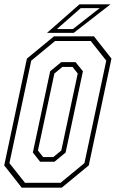

<svg xmlns="http://www.w3.org/2000/svg" viewBox="-22 -868 536 888"><path d="M78.5 0 -2.5 -103 102.5 -597 227.5 -700H412.5L493.5 -597L388.5 -103L263.5 0ZM93.5 -22.5H258L368.5 -113.5L469.5 -587.5L397.5 -678.5H233L122.5 -587.5L21.5 -113.5ZM163.5 -120 130 -162.5 210 -538.5 261 -580.5H327.5L361.5 -538.5L281.5 -162.5L230 -120ZM177.5 -141.5H224.5L261.5 -172L337.5 -528L313.5 -558.5H266.5L229.5 -528L153.5 -172ZM195.5 -716 345.5 -848H489L319 -716ZM241 -733.5H315L439 -830.5H351.5Z"/></svg>

Font: Tourney Condensed ExtraLight
Style: Italic
Weight: 200
Width: 3
Italic angle: -12°
Designer: Tyler Finck
Foundry: Etcetera Type Co
Version: Version 1.010; ttfautohint (v1.8.3)